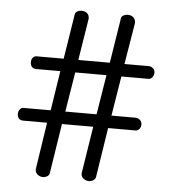

<svg xmlns="http://www.w3.org/2000/svg" viewBox="-50 -759 690 771"><g transform="rotate(5 295.0 -373.5)"><path d="M152 -34Q140 -34 130 -41.5Q120 -49 120 -63L149 -253H53Q41 -253 35 -260Q29 -267 29 -278Q29 -289 35 -296.5Q41 -304 49 -304H159L184 -464H87Q75 -464 69 -471Q63 -478 63 -490Q63 -501 69 -508Q75 -515 83 -515H193L222 -698Q224 -705 231.5 -709Q239 -713 248 -713Q262 -713 270.5 -705.5Q279 -698 279 -684L252 -515H379L408 -698Q410 -705 417.5 -709Q425 -713 434 -713Q448 -713 456.5 -705.5Q465 -698 466 -684L438 -515H536Q545 -515 553 -508.5Q561 -502 561 -490Q561 -480 554.5 -472Q548 -464 540 -464H430L404 -304H502Q511 -304 519 -297Q527 -290 527 -278Q527 -268 520.5 -260.5Q514 -253 506 -253H395L364 -54Q363 -45 354.5 -39.5Q346 -34 336 -34Q329 -34 321.5 -37.5Q314 -41 309.5 -47Q305 -53 305 -63L335 -253H209L178 -55Q177 -44 168.5 -39Q160 -34 152 -34ZM218 -304H344L370 -464H244Z"/></g></svg>

Font: Dosis ExtraLight
Style: Regular
Weight: 400
Version: Version 3.001; ttfautohint (v1.8.2)